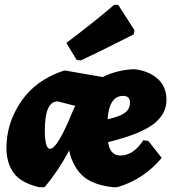

<svg xmlns="http://www.w3.org/2000/svg" viewBox="-20 -774 730 805"><path d="M459 -754 476 -753 544 -647 541 -630Q389 -553 319 -521L302 -522L258 -594Q369 -677 459 -754ZM411 -451Q468 -480 541 -484L557 -482Q612 -472 645 -440Q678 -408 678 -355Q678 -295 622.5 -253Q567 -211 433 -178Q434 -173 437 -161Q448 -122 485 -122Q539 -122 581 -186L602 -183L658 -112Q582 -21 471 11H455Q374 2 333 -31.5Q292 -65 274 -126Q271 -138 270 -143Q224 -57 167 11H144Q66 -8 36.5 -50Q7 -92 7 -154Q7 -258 68.5 -348.5Q130 -439 248 -478H255ZM496 -372Q438 -372 431 -274Q482 -285 503.5 -301Q525 -317 525 -344Q525 -372 496 -372ZM222 -349Q168 -349 168 -228Q168 -150 190 -150Q221 -150 286 -310Q288 -315 289 -317.5Q290 -320 290.5 -321Q291 -322 291.5 -322.5Q292 -323 293 -325Q294 -327 296 -330Z"/></svg>

Font: Alegreya Sans SC Black
Style: Italic
Weight: 900
Italic angle: -7°
Designer: Juan Pablo del Peral
Foundry: Huerta Tipografica
Version: Version 2.007